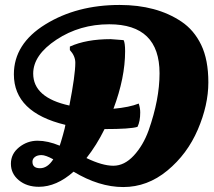

<svg xmlns="http://www.w3.org/2000/svg" viewBox="-20 -742 864 775"><path d="M221 -154Q225 -165 234 -197Q243 -229 244 -238Q36 -288 36 -442Q36 -565 163 -643.5Q290 -722 463 -722Q612 -722 712 -655Q763 -621 792 -561Q821 -501 821 -409.5Q821 -318 778.5 -219Q736 -120 655.5 -53.5Q575 13 477.5 13Q380 13 277 -49Q208 12 137 12Q88 12 56 -14.5Q24 -41 24 -81Q24 -121 57 -147.5Q90 -174 131.5 -174Q173 -174 221 -154ZM421 -644Q302 -644 208 -582Q114 -520 114 -445Q114 -348 260 -316Q284 -439 284 -489Q284 -516 262 -540V-554Q328 -584 427 -584L479 -580Q485 -569 485 -535Q485 -428 438 -303Q503 -309 540 -324Q546 -306 546 -288Q546 -252 535 -230Q507 -221 402 -221Q370 -156 329 -104Q393 -73 437.5 -73Q482 -73 520 -114Q558 -155 580 -216Q624 -341 624 -446Q624 -644 421 -644ZM111 -89Q111 -63 141.5 -63Q172 -63 195 -99Q164 -116 147.5 -116Q131 -116 121 -108.5Q111 -101 111 -89Z"/></svg>

Font: Oleo Script Swash Caps
Style: Bold
Weight: 700
Designer: Soytutype
Foundry: Soytutype
Version: Version 1.002